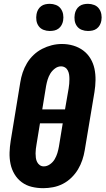

<svg xmlns="http://www.w3.org/2000/svg" viewBox="-20 -976 552 1004"><path d="M206 8Q175 8 146 1Q117 -6 94 -23Q71 -40 56 -65Q41 -90 35 -119Q29 -148 30 -178.5Q31 -209 36 -240L86 -545Q90 -571 98.5 -596.5Q107 -622 121 -645.5Q135 -669 155.5 -688.5Q176 -708 200.5 -720.5Q225 -733 251 -739.5Q277 -746 304 -746Q335 -746 363.5 -737.5Q392 -729 415 -712Q438 -695 453 -670Q468 -645 474 -616.5Q480 -588 479.5 -557Q479 -526 474 -495L423 -190Q419 -165 410.5 -139.5Q402 -114 388 -90.5Q374 -67 353.5 -47Q333 -27 308.5 -14.5Q284 -2 257.5 3Q231 8 206 8ZM201 -404H320L339 -514Q341 -526 342 -538Q343 -550 343 -562Q343 -574 341.5 -585Q340 -596 335 -606.5Q330 -617 320.5 -623Q311 -629 299 -629Q282 -629 267 -617.5Q252 -606 243 -591Q234 -576 229 -559.5Q224 -543 221 -526ZM209 -106Q226 -106 241.5 -117Q257 -128 266 -143.5Q275 -159 280 -175.5Q285 -192 288 -209L308 -331H189L171 -221Q169 -209 167.5 -197.5Q166 -186 166 -174Q166 -162 167.5 -150.5Q169 -139 174 -129Q179 -119 188 -112.5Q197 -106 209 -106ZM440 -814Q423 -814 407.5 -820Q392 -826 382.5 -839Q373 -852 370.5 -868.5Q368 -885 371 -902Q373 -914 379 -925Q385 -936 395 -943.5Q405 -951 417 -953.5Q429 -956 440 -956Q457 -956 472.5 -950Q488 -944 497.5 -931Q507 -918 510 -901.5Q513 -885 510 -868Q508 -856 502 -845Q496 -834 486 -826.5Q476 -819 464 -816.5Q452 -814 440 -814ZM240 -814Q223 -814 207.5 -820Q192 -826 182.5 -839Q173 -852 170.5 -868.5Q168 -885 171 -902Q173 -914 179 -925Q185 -936 195 -943.5Q205 -951 217 -953.5Q229 -956 240 -956Q257 -956 272.5 -950Q288 -944 297.5 -931Q307 -918 310 -901.5Q313 -885 310 -868Q308 -856 302 -845Q296 -834 286 -826.5Q276 -819 264 -816.5Q252 -814 240 -814Z"/></svg>

Font: Iosevka Curly Slab HvObl
Style: Regular
Weight: 900
Italic angle: -9°
Monospace: yes
Designer: Belleve Invis
Foundry: Belleve Invis
Version: Version 11.1.0; ttfautohint (v1.8.3)